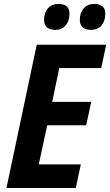

<svg xmlns="http://www.w3.org/2000/svg" viewBox="-20 -937 549 957"><path d="M12.2 0 163.1 -713.9H509.3L484.4 -597.7H275.4L240.2 -429.2H434.6L409.7 -312.5H215.3L173.3 -117.7H382.8L357.9 0ZM433.6 -788.1Q408.2 -788.1 393.1 -800Q377.9 -812 377.9 -838.4Q377.9 -873 397.2 -895.3Q416.5 -917.5 451.7 -917.5Q474.6 -917.5 489.7 -906Q504.9 -894.5 504.9 -868.7Q504.9 -832.5 485.8 -810.3Q466.8 -788.1 433.6 -788.1ZM255.4 -788.1Q230 -788.1 214.8 -800Q199.7 -812 199.7 -838.4Q199.7 -873 218.8 -895.3Q237.8 -917.5 272.9 -917.5Q288.6 -917.5 300.5 -912.6Q312.5 -907.7 319.3 -897Q326.2 -886.2 326.2 -868.7Q326.2 -832.5 307.1 -810.3Q288.1 -788.1 255.4 -788.1Z"/></svg>

Font: Open Sans SemiCondensed
Style: Bold Italic
Weight: 700
Width: 4
Italic angle: -12°
Designer: Monotype Design Team
Foundry: Monotype Imaging Inc.
Version: Version 3.003